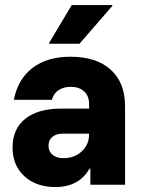

<svg xmlns="http://www.w3.org/2000/svg" viewBox="-20 -736 573 765"><path d="M200.8 9.2Q123.3 9.2 76.7 -34.2Q30 -77.5 30 -148.3Q30 -222.5 80.8 -262.9Q131.7 -303.3 223.3 -303.3H335V-321.7Q335 -353.3 315.4 -371.7Q295.8 -390 261.7 -390Q233.3 -390 213.3 -376.7Q193.3 -363.3 186.7 -338.3H35Q51.7 -421.7 110 -465.8Q168.3 -510 260.8 -510Q364.2 -510 421.2 -458.3Q478.3 -406.7 478.3 -312.5V0H340V-64.2H336.7Q315.8 -27.5 281.7 -9.2Q247.5 9.2 200.8 9.2ZM233.3 -105.8Q262.5 -105.8 285.4 -118.3Q308.3 -130.8 321.7 -152.1Q335 -173.3 335 -200.8V-203.3H230Q203.3 -203.3 188.3 -190.4Q173.3 -177.5 173.3 -155.8Q173.3 -132.5 189.6 -119.2Q205.8 -105.8 233.3 -105.8ZM175.8 -561.7V-565L265.8 -715.8H427.5V-712.5L296.7 -561.7Z"/></svg>

Font: Funnel Sans Light ExtraBold
Style: Regular
Weight: 800
Version: Version 1.000